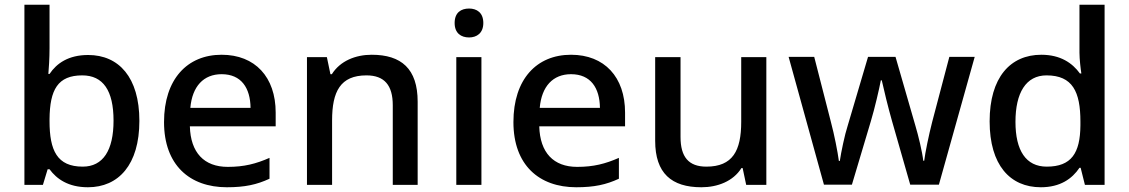

<svg xmlns="http://www.w3.org/2000/svg" viewBox="-20 -780 4763 810"><path d="M189 -577V-760H83V0H161L181 -66H189C219 -25 268 10 351 10C480 10 568 -85 568 -270C568 -454 481 -548 352 -548C269 -548 219 -513 189 -468H184C186 -490 189 -534 189 -577ZM327 -462C415 -462 459 -398 459 -271C459 -146 415 -77 329 -77C221 -77 189 -145 189 -269V-277C190 -402 224 -462 327 -462Z M915 -549C770 -549 672 -446 672 -265C672 -84 780 10 937 10C1013 10 1063 -1 1117 -26V-114C1060 -89 1010 -76 941 -76C841 -76 784 -136 781 -247H1143V-305C1143 -455 1056 -549 915 -549ZM915 -467C998 -467 1036 -409 1037 -325H783C791 -416 839 -467 915 -467Z M1548 -549C1480 -549 1415 -523 1380 -467H1374L1359 -539H1275V0H1381V-272C1381 -394 1416 -462 1526 -462C1602 -462 1637 -420 1637 -336V0H1742V-351C1742 -490 1673 -549 1548 -549Z M1959 -744C1925 -744 1898 -727 1898 -683C1898 -640 1925 -622 1959 -622C1991 -622 2019 -640 2019 -683C2019 -727 1991 -744 1959 -744ZM2011 -539H1905V0H2011Z M2389 -549C2244 -549 2146 -446 2146 -265C2146 -84 2254 10 2411 10C2487 10 2537 -1 2591 -26V-114C2534 -89 2484 -76 2415 -76C2315 -76 2258 -136 2255 -247H2617V-305C2617 -455 2530 -549 2389 -549ZM2389 -467C2472 -467 2510 -409 2511 -325H2257C2265 -416 2313 -467 2389 -467Z M3213 -539H3107V-266C3107 -144 3071 -77 2960 -77C2885 -77 2851 -118 2851 -202V-539H2744V-186C2744 -49 2813 10 2939 10C3007 10 3073 -15 3108 -71H3113L3128 0H3213Z M3743 -270 3820 -1H3941L4092 -540H3985L3913 -267C3898 -209 3883 -135 3879 -102H3875C3871 -139 3854 -209 3842 -249L3758 -540H3642L3556 -249C3544 -213 3528 -136 3523 -101H3519C3514 -139 3500 -211 3485 -267L3415 -540H3307L3456 -1H3574L3654 -269C3670 -322 3690 -408 3696 -441H3700C3707 -408 3728 -322 3743 -270Z M4371 10C4453 10 4503 -26 4534 -72H4539L4557 0H4640V-760H4534V-558C4534 -531 4539 -488 4542 -470H4536C4504 -514 4454 -549 4373 -549C4242 -549 4155 -453 4155 -268C4155 -84 4241 10 4371 10ZM4396 -77C4308 -77 4264 -145 4264 -266C4264 -388 4308 -462 4395 -462C4505 -462 4538 -393 4538 -267V-251C4537 -134 4500 -77 4396 -77Z"/></svg>

Font: Noto Sans Gujarati Medium
Style: Regular
Weight: 500
Designer: Jelle Bosma - Monotype Design Team, Universal Thirst
Foundry: Monotype Imaging Inc.
Version: Version 2.106